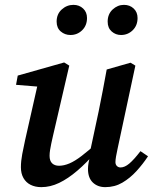

<svg xmlns="http://www.w3.org/2000/svg" viewBox="-20 -756 634 790"><path d="M150 14Q125 14 106 4.5Q87 -5 76.5 -23.5Q66 -42 66 -68Q66 -93 71.5 -122Q77 -151 83 -178L139 -426L156 -398L46 -407L53 -445L244 -499L265 -486L198 -197Q194 -180 191 -165.5Q188 -151 186 -138.5Q184 -126 184 -115Q184 -94 194.5 -84Q205 -74 223 -74Q243 -74 265.5 -83.5Q288 -93 316 -114.5Q344 -136 381 -169L392 -133H377Q337 -87 298.5 -54Q260 -21 223.5 -3.5Q187 14 150 14ZM413 14Q382 14 362 -5Q342 -24 342 -61Q342 -72 344.5 -86.5Q347 -101 354 -125H349L386 -298Q395 -341 403 -384Q411 -427 419 -470L517 -498L537 -486L464 -145Q460 -127 457.5 -112.5Q455 -98 455 -89Q455 -79 461 -73Q467 -67 476 -67Q493 -67 512 -83Q531 -99 558 -134L589 -113Q568 -81 541.5 -52Q515 -23 483.5 -4.5Q452 14 413 14ZM270 -612Q247 -612 230 -626.5Q213 -641 213 -667Q213 -698 234 -717Q255 -736 282 -736Q306 -736 322 -721Q338 -706 338 -682Q338 -651 318 -631.5Q298 -612 270 -612ZM478 -612Q456 -612 439.5 -626.5Q423 -641 423 -667Q423 -698 443.5 -717Q464 -736 490 -736Q514 -736 530 -721Q546 -706 546 -682Q546 -651 526 -631.5Q506 -612 478 -612Z"/></svg>

Font: Source Serif 4 18pt SemiBold
Style: Italic
Weight: 600
Italic angle: -12°
Designer: Frank Grießhammer
Foundry: Adobe Systems Incorporated
Version: Version 4.004;hotconv 1.0.116;makeotfexe 2.5.65601